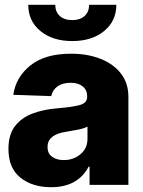

<svg xmlns="http://www.w3.org/2000/svg" viewBox="-20 -779 602 809"><path d="M195.3 9.8Q116.7 9.8 66.2 -30.3Q15.6 -70.3 15.6 -151.4Q15.6 -211.9 43.2 -247.6Q70.8 -283.2 116.9 -300.5Q163.1 -317.9 218.3 -322.3Q288.1 -328.1 317.6 -336.9Q347.2 -345.7 347.2 -370.6V-373Q347.2 -399.9 328.4 -415Q309.6 -430.2 277.8 -430.2Q243.7 -430.2 222.4 -415Q201.2 -399.9 195.8 -374L36.1 -379.4Q46.4 -453.6 107.9 -503.2Q169.4 -552.7 279.8 -552.7Q348.6 -552.7 403.3 -531.2Q458 -509.8 489.5 -469.2Q521 -428.7 521 -371.1V0H357.4V-76.7H353.5Q307.6 9.8 195.3 9.8ZM248.5 -104.5Q290 -104.5 319.3 -129.4Q348.6 -154.3 348.6 -194.3V-245.6Q334 -237.8 307.4 -232.4Q280.8 -227.1 257.3 -223.6Q180.2 -211.9 180.2 -159.7Q180.2 -132.8 199.2 -118.7Q218.3 -104.5 248.5 -104.5ZM284.7 -606Q201.7 -606 150.4 -648.2Q99.1 -690.4 99.1 -758.8H212.9Q212.9 -729 231.9 -711.7Q251 -694.3 284.7 -694.3Q317.4 -694.3 336.4 -711.7Q355.5 -729 355.5 -758.8H470.2Q470.2 -690.4 418.7 -648.2Q367.2 -606 284.7 -606Z"/></svg>

Font: Inter Tight ExtraBold
Style: Regular
Weight: 800
Designer: Rasmus Andersson
Foundry: rsms
Version: Version 3.004; ttfautohint (v1.8.4.7-5d5b)